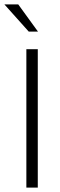

<svg xmlns="http://www.w3.org/2000/svg" viewBox="-40 -854 273 874"><path d="M132 -630V0H80V-630ZM-20 -834H43L133 -710H91Z"/></svg>

Font: Mukta Malar ExtraLight
Style: Regular
Weight: 275
Designer: Aadarsh Rajan, Girish Dalvi, Yashodeep Gholap
Foundry: Ek Type
Version: Version 2.538;PS 1.000;hotconv 16.6.51;makeotf.lib2.5.65220;